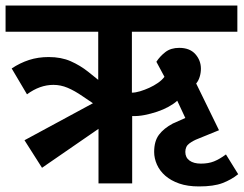

<svg xmlns="http://www.w3.org/2000/svg" viewBox="-30 -659 876 690"><path d="M757 -191 681 -160Q665 -154 650.5 -143.5Q636 -133 636 -113Q636 -93 651 -82Q666 -71 692 -71Q719 -71 739 -79Q759 -87 782 -104L826 -33Q801 -13 769.5 -1Q738 11 685 11Q644 11 614 0.5Q584 -10 564 -27.5Q544 -45 534 -67.5Q524 -90 524 -113Q524 -152 541.5 -175Q559 -198 591 -215L636 -235L607 -297Q595 -286 576 -275.5Q557 -265 534.5 -257.5Q512 -250 489 -245.5Q466 -241 445 -242V0H324V-196L121 -56L58 -155L304 -288L267 -313Q238 -333 213 -343.5Q188 -354 162 -354Q113 -354 67 -320L12 -413Q42 -433 74.5 -443.5Q107 -454 145 -454Q190 -454 224 -439Q258 -424 287 -401L323 -372V-545H-10V-639H823V-545H444V-326Q457 -326 473.5 -331Q490 -336 506.5 -343.5Q523 -351 537.5 -361Q552 -371 561 -383L532 -437Q545 -457 564.5 -472Q584 -487 614 -487Q652 -487 672 -464.5Q692 -442 692 -412Q692 -397 687.5 -382.5Q683 -368 675 -359Z"/></svg>

Font: Mukta
Style: Bold
Weight: 700
Designer: Girish Dalvi and Yashodeep Gholap
Foundry: Ek Type
Version: Version 2.538;PS 1.002;hotconv 16.6.51;makeotf.lib2.5.65220;